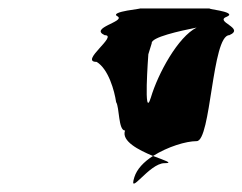

<svg xmlns="http://www.w3.org/2000/svg" viewBox="-20 -714 572 453"><path d="M208 -568C236 -551 250 -500 254 -473C262 -461 259 -406 275 -406C266 -381 307 -360 341 -346C376 -368 419 -381 444 -381C478 -381 480 -631 521 -631C560 -648 483 -663 516 -675C542 -687 454 -694 478 -694H308C325 -694 233 -687 258 -675C275 -663 190 -648 227 -631C260 -631 166 -568 208 -568ZM330 -586 338 -612C336 -626 404 -641 444 -649C400 -627 353 -541 336 -484C318 -426 330 -586 330 -586ZM297 -296C282 -248 332 -329 368 -329C390 -329 370 -335 341 -346C319 -332 303 -315 297 -296Z"/></svg>

Font: bitstorm
Style: sucnobl
Weight: 400
Version: Version 0.2